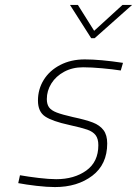

<svg xmlns="http://www.w3.org/2000/svg" viewBox="-20 -750 556 779"><path d="M54 -7 61 -39Q95 -33 137 -28Q179 -23 208 -23Q281 -23 330 -58Q379 -93 379 -161Q379 -187 368 -201.5Q357 -216 334 -224Q311 -232 261 -243Q192 -258 163 -277.5Q134 -297 134 -342Q134 -388 157.5 -426Q181 -464 224.5 -486.5Q268 -509 324 -509Q386 -509 479 -495L470 -464Q438 -469 394 -473Q350 -477 317 -477Q274 -477 240.5 -459Q207 -441 188.5 -411.5Q170 -382 170 -348Q170 -327 179 -314.5Q188 -302 210 -293.5Q232 -285 276 -275Q328 -264 356.5 -253Q385 -242 400 -222Q415 -202 415 -168Q415 -83 354.5 -37Q294 9 203 9Q171 9 128 4Q85 -1 54 -7ZM264 -730H296L362 -625L477 -730H516L364 -595H350Z"/></svg>

Font: Cairo ExtraLight
Style: Italic
Weight: 275
Italic angle: -13°
Designer: Mohamed Gaber, Accademia di Belle Arti di Urbino and others
Foundry: Kief Type Foundry, Accademia di Belle Arti di Urbino and others
Version: Version 3.011